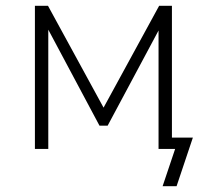

<svg xmlns="http://www.w3.org/2000/svg" viewBox="-20 -512 730 660"><path d="M539 128 582 0H525V-39H643L587 128ZM100 0V-492H145L336 -142L527 -492H571V0H525V-409H526L350 -80H322L146 -410V0Z"/></svg>

Font: Nunito Sans 7pt SemiCondensed ExtraLight
Style: Regular
Weight: 250
Width: 4
Designer: Vernon Adams
Foundry: Vernon Adams
Version: Version 3.101;gftools[0.9.27]